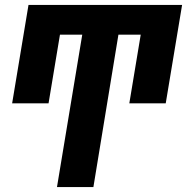

<svg xmlns="http://www.w3.org/2000/svg" viewBox="-20 -540 790 775"><path d="M210 215 312 -400H222L176 -123H29L95 -520H715L649 -123H502L548 -400H458L357 215Z"/></svg>

Font: Iosevka Etoile Heavy Oblique
Style: Regular
Weight: 900
Italic angle: -9°
Designer: Belleve Invis
Foundry: Belleve Invis
Version: Version 15.5.2; ttfautohint (v1.8.4)